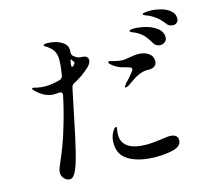

<svg xmlns="http://www.w3.org/2000/svg" viewBox="-113 -944 1226 1094"><g transform="rotate(-15 500.0 -397.0)"><path d="M998 -723Q998 -707 989 -698.5Q980 -690 967 -690Q941 -690 928 -710Q910 -734 892.5 -748.5Q875 -763 848 -777Q839 -781 831.5 -783.5Q824 -786 819 -789Q814 -792 814 -795Q814 -804 860 -804Q886 -804 918.5 -796Q951 -788 974.5 -769.5Q998 -751 998 -723ZM446 -639Q452 -633 452 -623Q452 -605 431 -584Q387 -543 337 -518Q322 -511 319 -495Q284 -324 262 -222Q240 -120 224 -71Q199 6 172 6Q154 6 139 -8.5Q124 -23 124 -46Q124 -57 130 -72.5Q136 -88 144 -107Q179 -186 201 -258Q236 -369 256 -466Q257 -469 257 -473Q257 -487 239 -487Q231 -487 224 -486Q217 -485 209 -485Q156 -485 107 -532Q95 -544 95 -549Q95 -552 100 -552Q107 -552 120 -548Q144 -542 170 -542Q214 -542 261 -556Q276 -562 279 -578Q288 -637 288 -664Q288 -695 279 -714Q271 -734 240 -756L225 -765Q223 -769 223 -770Q223 -777 245 -777Q261 -777 280.5 -773.5Q300 -770 315 -763Q338 -752 349.5 -738.5Q361 -725 361 -704Q361 -698 360 -695V-690Q360 -675 372 -666Q386 -655 399 -652Q407 -650 417.5 -649.5Q428 -649 434.5 -647Q441 -645 446 -639ZM906 -635Q906 -618 893.5 -608.5Q881 -599 866 -599Q855 -599 844.5 -605Q834 -611 826 -624Q810 -653 791.5 -672.5Q773 -692 743 -706Q737 -709 731 -711Q725 -713 721 -716Q717 -719 717 -722Q717 -726 725 -728Q733 -730 742 -730Q774 -730 812 -720.5Q850 -711 878 -689.5Q906 -668 906 -635ZM344 -617Q344 -612 348 -610.5Q352 -609 356 -613Q367 -624 367 -632Q351 -657 350 -653Q348 -647 348 -643L344 -620ZM553 -581Q553 -586 560 -586Q564 -586 567.5 -585Q571 -584 575 -583Q613 -572 639 -572Q652 -572 682 -578Q688 -579 702 -581Q716 -583 725 -583Q764 -583 789 -566.5Q814 -550 814 -519Q814 -502 803 -493Q792 -481 766 -481Q763 -481 756 -481.5Q749 -482 746 -481Q702 -476 647 -434L630 -423Q618 -417 613 -417Q609 -417 609 -421Q609 -425 613 -429Q617 -437 638 -458Q642 -463 659 -482.5Q676 -502 676 -509Q676 -516 667.5 -520Q659 -524 640 -529L618 -535Q596 -542 574.5 -557.5Q553 -573 553 -581ZM829 -49Q829 -30 814.5 -17.5Q800 -5 776 0Q733 10 679 10Q583 10 523 -23.5Q463 -57 463 -126Q463 -154 470 -173Q476 -190 485 -202Q494 -214 501 -214Q505 -214 505 -208L503 -200Q500 -182 500 -168Q500 -120 537 -96Q574 -72 645 -72Q668 -72 698 -75.5Q728 -79 737 -80Q769 -85 780 -85Q829 -85 829 -49Z"/></g></svg>

Font: Shippori Mincho B1 Medium
Style: Regular
Weight: 500
Designer: FONTDASU
Foundry: FONTDASU / Google Inc. / but / Adobe
Version: Version 3.110; ttfautohint (v1.8.3)